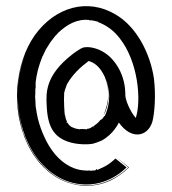

<svg xmlns="http://www.w3.org/2000/svg" viewBox="-20 -611 559 625"><path d="M481 -356C469 -437 425 -524 356 -564C265 -618 160 -589 93 -496C28 -403 15 -256 69 -143C75 -129 88 -109 89 -107C109 -78 118 -70 136 -54C141 -49 147 -45 153 -41C182 -20 223 -7 258 -6C315 -6 359 -27 400 -66C386 -77 391 -74 360 -98L398 -66C375 -45 359 -34 332 -22C275 2 216 -5 165 -35C150 -44 142 -51 128 -63C98 -92 75 -128 60 -169V-168C60 -168 60 -169 60 -169C60 -169 59 -170 59 -171V-172C59 -172 58 -172 58 -173C58 -174 57 -174 57 -175C57 -176 57 -177 56 -177V-178C55 -182 54 -186 53 -190V-189C53 -190 52 -191 52 -192C44 -222 34 -274 39 -332C35 -281 41 -230 56 -184C115 -5 285 38 392 -66L357 -94H356C358 -96 358 -97 356 -95C351 -91 335 -73 301 -60C300 -59 297 -58 297 -58H296L295 -61C294 -61 293 -60 293 -59C293 -59 292 -59 292 -58C292 -58 292 -57 291 -57C290 -56 288 -56 283 -55C279 -54 285 -56 292 -58C280 -55 278 -56 274 -55H273V-56C272 -57 272 -60 272 -56V-55H271C271 -56 271 -56 272 -56H270C258 -55 264 -55 260 -55C263 -56 261 -55 268 -56C224 -54 187 -76 159 -109C145 -126 134 -144 125 -164C116 -183 109 -203 104 -222C103 -225 103 -228 102 -231C101 -234 101 -238 100 -241V-243C100 -243 100 -244 99 -244V-247C99 -249 98 -251 98 -253C97 -257 97 -261 96 -265C96 -273 95 -280 95 -287C94 -292 94 -299 95 -307V-317C95 -321 95 -323 96 -325V-343C97 -354 100 -368 103 -382C107 -397 112 -412 118 -427L121 -432C122 -434 122 -436 123 -437L126 -443C126 -444 127 -444 127 -445V-446H128V-448L145 -475C149 -480 147 -477 156 -489C160 -495 164 -498 165 -499C166 -501 170 -504 169 -504C198 -531 230 -550 270 -546V-545C271 -545 271 -545 271 -546C271 -544 271 -544 272 -545C281 -545 288 -543 296 -541H297V-542C297 -542 297 -543 298 -543V-541L297 -540C327 -529 351 -511 370 -486C429 -411 441 -286 422 -227C403 -249 389 -284 388 -300V-307C387 -344 376 -375 360 -399C322 -458 264 -461 250 -456C241 -453 220 -438 214 -433C126 -364 130 -307 132 -267C135 -199 154 -157 224 -144C242 -141 263 -140 282 -143C292 -146 301 -149 310 -153C350 -174 366 -211 367 -212C407 -155 461 -165 476 -215C483 -241 488 -301 481 -356ZM38 -332C41 -369 49 -402 61 -433C49 -400 42 -369 38 -332ZM321 -233C320 -236 317 -228 311 -222V-224C309 -220 308 -220 309 -222L307 -220V-221C303 -215 296 -209 296 -209C290 -204 289 -204 284 -200L288 -195C286 -196 284 -199 283 -200C282 -199 272 -192 267 -192H265C264 -192 263 -191 263 -191V-190C263 -190 254 -191 248 -191C243 -191 240 -191 240 -190C230 -192 227 -191 215 -197H214C215 -197 215 -197 215 -196L214 -197C206 -202 204 -205 199 -212L196 -211V-213C197 -213 198 -213 199 -212C195 -221 193 -227 192 -236H190C190 -236 192 -237 191 -237C190 -240 187 -283 189 -310C190 -312 191 -315 191 -317C194 -327 198 -336 199 -339L198 -340L200 -339V-340C217 -369 241 -392 268 -412H271C272 -411 272 -411 273 -411C296 -403 310 -384 321 -361C346 -299 323 -255 317 -235C336 -269 337 -313 326 -351C329 -343 333 -326 334 -306C334 -314 333 -322 332 -329C339 -298 335 -263 321 -233ZM42 -236C39 -254 37 -273 37 -292C38 -273 39 -254 42 -236ZM57 -176C57 -176 57 -177 56 -178V-177ZM58 -174 57 -176C57 -175 57 -175 57 -175ZM58 -173V-174Z"/></svg>

Font: HIVNotRetro
Style: Regular
Weight: 400
Designer: Feorag
Foundry: Feorag
Version: Version 1.000;PS 001.000;hotconv 1.0.88;makeotf.lib2.5.64775